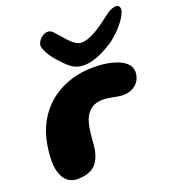

<svg xmlns="http://www.w3.org/2000/svg" viewBox="-139 -863 908 993"><g transform="rotate(-20 315.5 -367.0)"><path d="M352 -522.5C404.5 -522.5 461 -550 508.5 -580C575.5 -622.5 653.5 -721 624.5 -748C610.5 -761.5 575.5 -748 545 -723.5C486 -677 426.5 -637 380 -637C358 -637 340.5 -650.5 316 -675C297.5 -695 283.5 -713 260 -738C225.5 -774 163 -720.5 175.5 -682.5C187 -644.5 218 -606.5 256 -568.5C282 -542.5 308 -522.5 352 -522.5ZM118.5 19C197 19 235 -13.5 251.5 -81C261 -117.5 257 -171.5 271.5 -230.5C286 -292 326 -322.5 378.5 -322.5C425 -322.5 450.5 -308.5 490 -308.5C547.5 -308.5 589.5 -346 589.5 -401C589.5 -466 493.5 -496.5 392 -496.5C218.5 -496.5 79.5 -400 38.5 -233C29.5 -196.5 24 -152 24 -115C24 -40.5 53 19 118.5 19Z"/></g></svg>

Font: Gluten
Style: Bold Italic
Weight: 700
Italic angle: -13°
Designer: Tyler Finck
Foundry: Etcetera Type Company
Version: Version 0.920